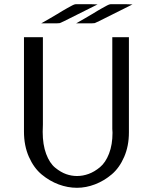

<svg xmlns="http://www.w3.org/2000/svg" viewBox="-20 -871 727 913"><path d="M342 -760Q363 -772 384 -784Q405 -796 418 -804Q431 -812 443.5 -819.5Q456 -827 463.5 -831Q471 -835 478 -839Q485 -843 489 -845Q493 -847 496.5 -848.5Q500 -850 502.5 -850.5Q505 -851 507 -851Q509 -851 512 -851H580L610 -850L452 -771L430 -761L415 -760ZM176 -760Q197 -772 218 -784Q239 -796 252 -804Q265 -812 277.5 -819.5Q290 -827 297.5 -831Q305 -835 312 -839Q319 -843 323 -845Q327 -847 330.5 -848.5Q334 -850 336.5 -850.5Q339 -851 341 -851Q343 -851 346 -851H414L444 -850L286 -771L264 -761L249 -760ZM94 -245V-694H184V-279Q184 -273 183.5 -261.5Q183 -250 183 -244Q183 -183 199.5 -139Q216 -95 242.5 -73.5Q269 -52 294.5 -43Q320 -34 346 -34Q374 -34 401.5 -44Q429 -54 455.5 -76Q482 -98 498.5 -140.5Q515 -183 515 -240Q515 -243 514.5 -249Q514 -255 514 -258V-694H593V-241Q593 -177 570.5 -125Q548 -73 511.5 -42Q475 -11 432 5.5Q389 22 346 22Q302 22 259 6Q216 -10 178.5 -41Q141 -72 117.5 -125Q94 -178 94 -245Z"/></svg>

Font: CMU Sans Serif
Style: Medium
Weight: 500
Version: Version 0.7.0